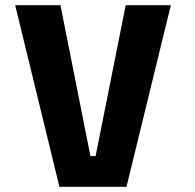

<svg xmlns="http://www.w3.org/2000/svg" viewBox="-20 -720 750 740"><path d="M464.5 -700H638.5L467.5 0H209L38.5 -700H213L328.5 -118.5H348.5Z"/></svg>

Font: League Mono
Style: Bold
Weight: 700
Width: 6
Designer: Tyler Finck
Foundry: The League of Moveable Type / Tyler Finck
Version: Version 2.300;RELEASE